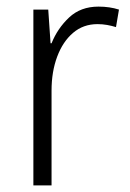

<svg xmlns="http://www.w3.org/2000/svg" viewBox="-20 -561 393 581"><path d="M278 -541Q312 -541 340 -532L331 -479Q318 -483 304 -485.5Q290 -488 275 -488Q232 -488 201 -461.5Q170 -435 153 -389.5Q136 -344 136 -287V0H81V-532H126L133 -430H136Q154 -475 189 -508Q224 -541 278 -541Z"/></svg>

Font: Noto Sans Myanmar SemiCondensed Light
Style: Regular
Weight: 300
Width: 4
Designer: Monotype Design Team
Foundry: Monotype Imaging Inc.
Version: Version 2.107; ttfautohint (v1.8.4.7-5d5b)